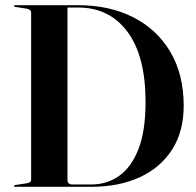

<svg xmlns="http://www.w3.org/2000/svg" viewBox="-20 -720 756 740"><path d="M34 -3Q34 -6.5 39.5 -7L82.5 -13.5Q100 -16 100 -27.5V-671Q100 -683.5 83 -686.5L38.5 -693.5Q34 -694 34 -697Q34 -700 38.5 -700H280.5Q401 -700 492.8 -653.8Q584.5 -607.5 636.2 -520.5Q688 -433.5 688 -312Q688 -213.5 643.5 -143.8Q599 -74 518.8 -37Q438.5 0 332 0H38.5Q34 0 34 -3ZM332 -9Q392 -9 439.2 -42.2Q486.5 -75.5 513.8 -145.8Q541 -216 541 -327.5Q541 -503.5 471.5 -597.2Q402 -691 281 -691H240V-27.5Q240 -9 259 -9Z"/></svg>

Font: Fraunces 144pt S000 SemiBold
Style: Regular
Weight: 600
Version: Version 1.000; ttfautohint (v1.8.3)